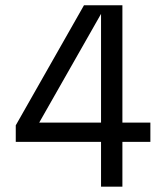

<svg xmlns="http://www.w3.org/2000/svg" viewBox="-20 -700 622 720"><path d="M358.9 0V-168H39.1V-230L294.9 -680.2H439V-240.2H543.9V-168H439V0ZM127 -240.2H358.9V-647.9Z"/></svg>

Font: TASA Orbiter Deck
Style: Regular
Weight: 400
Designer: Weizhong Zhang
Version: Version 1.000;Glyphs 3.1.2 (3151)